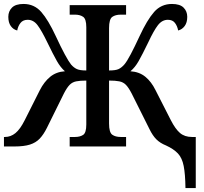

<svg xmlns="http://www.w3.org/2000/svg" viewBox="-20 -740 1031 970"><path d="M917 210Q916 139 908 98.5Q900 58 879 35.5Q858 13 819 -5Q789 -17 770 -36Q751 -55 735 -88L645 -268Q630 -297 616.5 -311Q603 -325 583 -329Q563 -333 531 -333V-116Q531 -71 547 -59.5Q563 -48 590 -48H617V0H332V-48H359Q384 -48 400 -58.5Q416 -69 416 -111V-333Q385 -333 365 -329Q345 -325 331.5 -311Q318 -297 303 -268L217 -94Q200 -60 180.5 -39.5Q161 -19 131 -9.5Q101 0 52 0H0V-48H5Q34 -48 58 -67.5Q82 -87 105 -133L181 -284Q203 -327 233.5 -352Q264 -377 308 -380Q286 -399 267.5 -431.5Q249 -464 219 -526Q190 -586 169.5 -613Q149 -640 120 -640Q96 -640 83.5 -624Q71 -608 67 -586Q47 -591 34.5 -608.5Q22 -626 22 -655Q22 -683 40.5 -701.5Q59 -720 99 -720Q153 -720 188.5 -679.5Q224 -639 262 -557Q287 -503 307 -466Q327 -429 339 -414Q353 -398 368.5 -391Q384 -384 416 -384V-602Q416 -644 400 -655Q384 -666 359 -666H332V-714H617V-666H590Q563 -666 547 -654.5Q531 -643 531 -598V-384Q564 -384 579 -391Q594 -398 608 -414Q621 -429 640.5 -466Q660 -503 685 -557Q723 -639 758.5 -679.5Q794 -720 849 -720Q889 -720 907.5 -701.5Q926 -683 926 -655Q926 -626 913 -608.5Q900 -591 880 -586Q876 -608 864 -624Q852 -640 828 -640Q799 -640 778 -613Q757 -586 729 -526Q699 -464 680.5 -431.5Q662 -399 639 -380Q684 -377 714.5 -352Q745 -327 766 -284L843 -133Q866 -88 889.5 -68Q913 -48 950 -48H969V210Z"/></svg>

Font: Noto Serif SemiCondensed SemiBold
Style: Regular
Weight: 600
Width: 4
Designer: Monotype Design Team
Foundry: Monotype Imaging Inc.
Version: Version 2.013; ttfautohint (v1.8.4.7-5d5b)